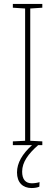

<svg xmlns="http://www.w3.org/2000/svg" viewBox="-20 -734 278 971"><path d="M92 134C92 86 123 44 173 0H194V-19L133 -22V-691L194 -695V-714H45V-695L107 -691V-22L45 -19V0H142C93 44 66 90 66 138C66 189 95 217 140 217C156 217 171 214 179 210L180 187C172 190 155 193 141 193C109 193 92 173 92 134Z"/></svg>

Font: Noto Sans Sinhala UI Condensed Thin
Style: Regular
Weight: 100
Width: 3
Designer: Jelle Bosma - Monotype Design Team
Foundry: Monotype Imaging Inc.
Version: Version 2.006